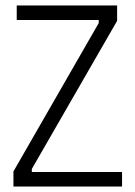

<svg xmlns="http://www.w3.org/2000/svg" viewBox="-20 -680 494 700"><path d="M29 0V-55L340 -596V-607H41V-660H407V-604L96 -64V-53H425V0Z"/></svg>

Font: Bricolage Grotesque SemiCondensed ExtraLight
Style: Regular
Weight: 250
Width: 4
Designer: Mathieu Triay
Foundry: Atelier Triay
Version: Version 1.000;gftools[0.9.30]